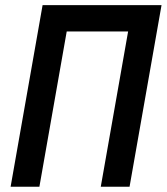

<svg xmlns="http://www.w3.org/2000/svg" viewBox="-20 -713 637 733"><path d="M364.7 0 486.8 -693.4H596.7L474.6 0ZM20.5 0 142.6 -693.4H252.4L130.4 0ZM152.8 -592.8 168.9 -693.4H575.2L559.1 -592.8Z"/></svg>

Font: Cascadia Mono Medium
Style: Italic
Weight: 500
Italic angle: -10°
Monospace: yes
Designer: Aaron Bell
Foundry: Saja Typeworks
Version: Version 2407.024